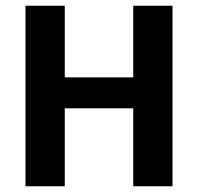

<svg xmlns="http://www.w3.org/2000/svg" viewBox="-20 -650 692 670"><path d="M69 0V-630H206V-380H445V-630H582V0H445V-272H206V0Z"/></svg>

Font: Mukta Vaani
Style: Bold
Weight: 700
Designer: Noopur Datye, Girish Dalvi, Yashodeep Gholap, Pallavi Karambelkar
Foundry: Ek Type
Version: Version 2.538;PS 1.000;hotconv 16.6.51;makeotf.lib2.5.65220;